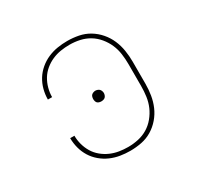

<svg xmlns="http://www.w3.org/2000/svg" viewBox="-124 -679 847 827"><g transform="rotate(-30 300.0 -265.0)"><path d="M302 8Q277 8 252.5 4Q228 0 205 -10Q182 -20 162.5 -36.5Q143 -53 130 -74Q117 -95 110.5 -119.5Q104 -144 104 -169H125Q125 -147 131 -125Q137 -103 148.5 -84Q160 -65 177.5 -50.5Q195 -36 215.5 -27Q236 -18 258 -14.5Q280 -11 302 -11Q328 -11 353 -16.5Q378 -22 399.5 -35Q421 -48 437.5 -68Q454 -88 464 -111Q474 -134 477.5 -159.5Q481 -185 481 -210V-320Q481 -345 477.5 -370.5Q474 -396 464 -419Q454 -442 437.5 -462Q421 -482 399.5 -495Q378 -508 353 -513.5Q328 -519 302 -519Q280 -519 258 -515.5Q236 -512 215.5 -503Q195 -494 177.5 -479.5Q160 -465 148.5 -446Q137 -427 131 -405Q125 -383 125 -361H104Q104 -386 110.5 -410.5Q117 -435 130 -456Q143 -477 162.5 -493.5Q182 -510 205 -520Q228 -530 252.5 -534Q277 -538 302 -538Q330 -538 358 -532.5Q386 -527 410 -512.5Q434 -498 452.5 -476.5Q471 -455 482 -429.5Q493 -404 497.5 -376Q502 -348 502 -320V-210Q502 -182 497.5 -154Q493 -126 482 -100.5Q471 -75 452.5 -53.5Q434 -32 410 -17.5Q386 -3 358 2.5Q330 8 302 8ZM300 -239Q295 -239 289.5 -240.5Q284 -242 280.5 -245.5Q277 -249 275.5 -254.5Q274 -260 274 -265Q274 -270 275.5 -275.5Q277 -281 280.5 -284.5Q284 -288 289.5 -290Q295 -292 300 -292Q305 -292 310.5 -290Q316 -288 319.5 -284.5Q323 -281 325 -275.5Q327 -270 327 -265Q327 -260 325 -254.5Q323 -249 319.5 -245.5Q316 -242 310.5 -240.5Q305 -239 300 -239Z"/></g></svg>

Font: Iosevka Curly Slab ThEx
Style: Regular
Weight: 100
Width: 7
Monospace: yes
Designer: Belleve Invis
Foundry: Belleve Invis
Version: Version 11.1.0; ttfautohint (v1.8.3)